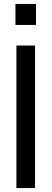

<svg xmlns="http://www.w3.org/2000/svg" viewBox="-20 -950 261 970"><path d="M63 0V-720H157V0ZM58 -824V-930H162V-824Z"/></svg>

Font: Instrument Sans Condensed Medium
Style: Regular
Weight: 500
Width: 3
Designer: Rodrigo Fuenzalida
Foundry: fragTYPE
Version: Version 1.000;gftools[0.9.28]